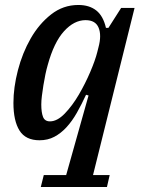

<svg xmlns="http://www.w3.org/2000/svg" viewBox="-20 -552 579 772"><path d="M156 152H246L336 -168L326 -171Q308 -132 289 -98.5Q270 -65 247.5 -40.5Q225 -16 198.5 -2Q172 12 139 12Q83 12 58.5 -27Q34 -66 34 -138Q34 -200 52 -269.5Q70 -339 103.5 -397.5Q137 -456 185.5 -494Q234 -532 295 -532Q339 -532 367 -510Q395 -488 406 -440H416L467 -520H521L354 152H421L410 200H144ZM181 -64Q210 -64 240.5 -95.5Q271 -127 297 -171.5Q323 -216 343 -263Q363 -310 371 -342L376 -362Q389 -410 376.5 -440.5Q364 -471 324 -471Q278 -471 237.5 -426.5Q197 -382 172 -291Q167 -274 162.5 -252.5Q158 -231 154.5 -209Q151 -187 148.5 -167Q146 -147 146 -132Q146 -100 153 -82Q160 -64 181 -64Z"/></svg>

Font: IBM Plex Serif Medium
Style: Italic
Weight: 500
Italic angle: -14°
Designer: Mike Abbink, Paul van der Laan, Pieter van Rosmalen
Foundry: Bold Monday
Version: Version 2.5